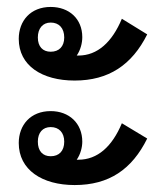

<svg xmlns="http://www.w3.org/2000/svg" viewBox="-20 -565 475 553"><path d="M195 -333C293 -333 360 -378 404 -466L331 -511C303 -444 261 -405 206 -405C205 -405 203 -405 201 -405C212 -421 217 -441 217 -458C217 -511 179 -545 126 -545C68 -545 34 -505 34 -453C34 -376 101 -333 195 -333ZM126 -416C103 -416 89 -431 89 -457C89 -483 103 -500 126 -500C150 -500 165 -484 165 -457C165 -431 150 -416 126 -416ZM195 -32C294 -32 360 -77 404 -166L331 -210C303 -143 261 -105 206 -105H201C212 -121 217 -141 217 -157C217 -210 179 -245 126 -245C68 -245 34 -205 34 -153C34 -76 101 -32 195 -32ZM126 -115C103 -115 89 -130 89 -157C89 -183 103 -199 126 -199C150 -199 165 -183 165 -157C165 -130 150 -115 126 -115Z"/></svg>

Font: Noto Sans Thai Looped SemiCondensed Medium
Style: Regular
Weight: 500
Width: 4
Designer: Sasikarn Vongin, Ben Mitchell
Foundry: The Fontpad Ltd
Version: Version 1.001